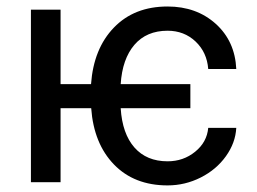

<svg xmlns="http://www.w3.org/2000/svg" viewBox="-20 -558 786 588"><path d="M165.5 -300.3V-528.3H74.7V0H165.5V-226.6H259.3C264.5 -154.3 287.8 -96.8 329.1 -54.2C370.4 -11.6 425.1 9.8 493.2 9.8C529 9.8 562.8 1.7 594.7 -14.4C626.6 -30.5 652.3 -52.2 671.9 -79.6C691.4 -106.9 702 -135.9 703.6 -166.5H617.7C615.1 -137.2 601.7 -112.8 577.6 -93.3C553.5 -73.7 525.4 -64 493.2 -64C450.5 -64 416.7 -78 391.8 -106.2C366.9 -134.4 352.9 -174.5 349.6 -226.6H563V-300.3H349.6C352.9 -351.7 366.9 -391.8 391.6 -420.7C416.3 -449.5 450.2 -463.9 493.2 -463.9C527 -463.9 555.6 -452.9 578.9 -430.9C602.1 -408.9 615.1 -380.9 617.7 -346.7H703.6C701 -403.3 680.1 -449.4 640.9 -484.9C601.6 -520.3 552.4 -538.1 493.2 -538.1C425.1 -538.1 370.4 -516.6 328.9 -473.6C287.4 -430.7 264 -372.9 258.8 -300.3Z"/></svg>

Font: Roboto1
Style: rg
Weight: 400
Designer: Google
Version: Version 2.137; 2017